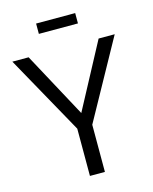

<svg xmlns="http://www.w3.org/2000/svg" viewBox="-130 -968 839 1052"><g transform="rotate(-15 289.5 -441.5)"><path d="M247.1 0V-268.1L-1.5 -714.8H90.8L290.5 -345.2L487.8 -714.8H579.1L332 -267.6V0ZM178.2 -824.2V-882.8H399.9V-824.2Z"/></g></svg>

Font: Pontano Sans
Style: Regular
Weight: 400
Designer: Vernon Adams
Foundry: Vernon Adams
Version: Version 2.001